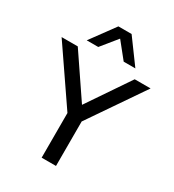

<svg xmlns="http://www.w3.org/2000/svg" viewBox="-219 -1060 1071 1183"><g transform="rotate(30 316.5 -468.5)"><path d="M265 0V-367L284 -290L0 -705H115L317 -407H318L520 -705H633L349 -290L367 -367V0ZM144 -765 270 -937H364L490 -765H407L317 -877L226 -765Z"/></g></svg>

Font: Nunito Sans 7pt Medium
Style: Regular
Weight: 500
Designer: Vernon Adams
Foundry: Vernon Adams
Version: Version 3.101;gftools[0.9.27]